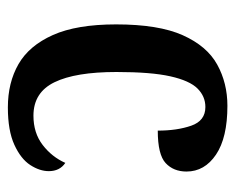

<svg xmlns="http://www.w3.org/2000/svg" viewBox="-75 -513 598 488"><g transform="rotate(90 224.0 -269.0)"><path d="M253 10Q190 10 143 -17Q96 -44 69 -104.5Q42 -165 42 -265Q42 -373 69.5 -434.5Q97 -496 144 -522Q191 -548 249 -548Q330 -548 373 -519Q416 -490 416 -444Q416 -411 394.5 -391Q373 -371 312 -371Q312 -420 299.5 -456Q287 -492 252 -492Q225 -492 205 -472Q185 -452 174 -403Q163 -354 163 -266Q163 -162 189 -108.5Q215 -55 274 -55Q318 -55 348.5 -78.5Q379 -102 394 -136Q415 -122 415 -94Q415 -71 399.5 -47Q384 -23 348 -6.5Q312 10 253 10Z"/></g></svg>

Font: Noto Serif Hebrew Condensed SemiBold
Style: Regular
Weight: 600
Width: 3
Designer: Monotype Design Team
Foundry: Monotype Imaging Inc.
Version: Version 2.004; ttfautohint (v1.8.4.7-5d5b)